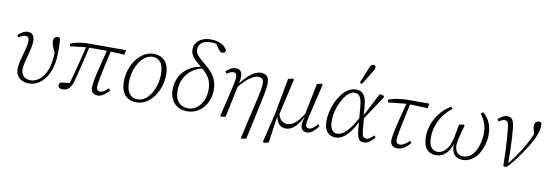

<svg xmlns="http://www.w3.org/2000/svg" viewBox="-66 -1260 5532 1934"><g transform="rotate(10 2700.0 -292.5)"><path d="M238 12Q200 12 169.5 -2Q139 -16 121 -44.5Q103 -73 103 -115Q103 -145 112 -183.5Q121 -222 132.5 -263Q144 -304 153 -341.5Q162 -379 162 -406Q162 -433 151.5 -443.5Q141 -454 124 -454Q108 -454 91 -446.5Q74 -439 56 -425L40 -447Q70 -474 93 -486Q116 -498 141 -498Q176 -498 193 -476.5Q210 -455 210 -414Q210 -383 201.5 -343Q193 -303 181.5 -261Q170 -219 161.5 -181.5Q153 -144 153 -118Q153 -73 178.5 -47.5Q204 -22 249 -22Q288 -22 323 -43.5Q358 -65 384.5 -105.5Q411 -146 426 -204Q441 -262 442 -336Q442 -353 441.5 -368.5Q441 -384 440 -399L456 -378L454 -312Q435 -351 424 -376.5Q413 -402 408.5 -419.5Q404 -437 404 -451Q404 -475 417 -487Q430 -499 446 -499Q455 -499 461 -496.5Q467 -494 471 -490Q474 -471 475.5 -437Q477 -403 477 -356Q477 -290 466 -233Q455 -176 434.5 -131Q414 -86 384 -54Q354 -22 317.5 -5Q281 12 238 12Z M584 12Q562 12 550 2.5Q538 -7 538 -23Q538 -33 542.5 -40Q547 -47 552 -52Q579 -56 607 -59Q635 -62 663 -64L661 -45L638 -38Q653 -92 667.5 -144.5Q682 -197 695.5 -249.5Q709 -302 722 -356Q735 -410 748 -466H780Q767 -407 755 -356Q743 -305 731.5 -259.5Q720 -214 709.5 -172Q699 -130 689 -90Q680 -54 664.5 -31.5Q649 -9 629 1.5Q609 12 584 12ZM582 -428 581 -455Q603 -465 630.5 -472Q658 -479 692.5 -483.5Q727 -488 768 -488H1145L1138 -440L977 -448H754ZM941 12Q911 12 892 -6.5Q873 -25 873 -62Q873 -76 875.5 -97Q878 -118 884 -148Q890 -178 900.5 -222Q911 -266 926 -326Q941 -386 961 -466H1001Q982 -382 968.5 -322Q955 -262 946.5 -220.5Q938 -179 933 -151.5Q928 -124 925.5 -106.5Q923 -89 923 -76Q923 -52 933 -41.5Q943 -31 961 -31Q980 -31 999 -43.5Q1018 -56 1043 -80L1060 -61Q1042 -40 1023 -23.5Q1004 -7 984 2.5Q964 12 941 12Z M1337 12Q1293 12 1257 -7.5Q1221 -27 1200 -68Q1179 -109 1179 -171Q1179 -234 1197.5 -292.5Q1216 -351 1250 -398Q1284 -445 1330 -472.5Q1376 -500 1430 -500Q1476 -500 1511.5 -479.5Q1547 -459 1567 -418.5Q1587 -378 1587 -315Q1587 -252 1568 -193Q1549 -134 1515.5 -88Q1482 -42 1436 -15Q1390 12 1337 12ZM1343 -20Q1386 -20 1421 -45Q1456 -70 1481.5 -112Q1507 -154 1521 -205.5Q1535 -257 1535 -309Q1535 -392 1505 -430Q1475 -468 1425 -468Q1381 -468 1346 -442.5Q1311 -417 1285 -375Q1259 -333 1245 -281.5Q1231 -230 1231 -176Q1231 -95 1262.5 -57.5Q1294 -20 1343 -20Z M1857 12Q1802 12 1762 -11.5Q1722 -35 1699.5 -77.5Q1677 -120 1677 -177Q1677 -236 1695.5 -284Q1714 -332 1747.5 -367.5Q1781 -403 1826 -425Q1871 -447 1923 -454L1926 -465L1953 -444Q1888 -432 1837.5 -397Q1787 -362 1757.5 -306.5Q1728 -251 1728 -177Q1728 -99 1765.5 -59Q1803 -19 1860 -19Q1898 -19 1930 -36Q1962 -53 1985 -83.5Q2008 -114 2021 -154Q2034 -194 2034 -240Q2034 -284 2022.5 -319.5Q2011 -355 1986.5 -386.5Q1962 -418 1922 -450Q1881 -484 1855 -509Q1829 -534 1816.5 -558Q1804 -582 1804 -613Q1804 -652 1825.5 -681.5Q1847 -711 1884.5 -727Q1922 -743 1970 -743Q2012 -743 2046 -732.5Q2080 -722 2103.5 -703Q2127 -684 2138 -661Q2137 -647 2129 -639Q2121 -631 2108 -631Q2094 -631 2083 -639Q2072 -647 2061 -663L2024 -720L2071 -711L2082 -689Q2070 -696 2055 -701.5Q2040 -707 2020 -710.5Q2000 -714 1974 -714Q1932 -714 1904.5 -701.5Q1877 -689 1863.5 -668Q1850 -647 1850 -619Q1850 -598 1858.5 -581Q1867 -564 1889.5 -542Q1912 -520 1955 -485Q1996 -452 2025.5 -417Q2055 -382 2070.5 -341Q2086 -300 2086 -248Q2086 -194 2069 -146.5Q2052 -99 2021.5 -63.5Q1991 -28 1949 -8Q1907 12 1857 12Z M2196 -1Q2209 -55 2220 -101.5Q2231 -148 2240.5 -189Q2250 -230 2259 -269Q2268 -308 2276 -346Q2284 -382 2285 -406.5Q2286 -431 2278 -444Q2270 -457 2250 -457Q2233 -457 2218 -450Q2203 -443 2183 -430L2169 -452Q2195 -476 2218 -488Q2241 -500 2268 -500Q2299 -500 2315 -484Q2331 -468 2333 -433Q2335 -398 2322 -341L2250 -2L2208 7ZM2439 182 2513 -143Q2528 -205 2537.5 -247.5Q2547 -290 2552 -318.5Q2557 -347 2559 -366Q2561 -385 2561 -401Q2561 -427 2547 -441Q2533 -455 2506 -455Q2480 -455 2451 -440Q2422 -425 2387.5 -394Q2353 -363 2310 -313L2306 -354H2323Q2361 -404 2396 -436Q2431 -468 2463.5 -484Q2496 -500 2526 -500Q2552 -500 2570.5 -490.5Q2589 -481 2599 -461.5Q2609 -442 2609 -413Q2609 -400 2608 -386.5Q2607 -373 2605 -355.5Q2603 -338 2598.5 -315Q2594 -292 2588 -261Q2582 -230 2573 -187L2494 178L2449 190Z M2677 190 2664 181 2734 -110 2804 -486 2850 -498 2863 -489Q2851 -435 2839.5 -385Q2828 -335 2817 -288Q2806 -241 2796 -196Q2786 -151 2776 -106L2763 -100L2723 179ZM2866 10Q2836 10 2814 -4.5Q2792 -19 2778.5 -45.5Q2765 -72 2761 -107L2776 -140Q2786 -86 2811.5 -61.5Q2837 -37 2873 -37Q2899 -37 2925.5 -51Q2952 -65 2981.5 -97Q3011 -129 3045 -183L3049 -142H3035Q3010 -90 2982.5 -56Q2955 -22 2926 -6Q2897 10 2866 10ZM3081 12Q3050 12 3034.5 -6.5Q3019 -25 3019 -57Q3019 -75 3023 -94Q3027 -113 3035 -140L3030 -146L3099 -486L3145 -498L3157 -489L3084 -180Q3079 -161 3075 -144.5Q3071 -128 3068.5 -114.5Q3066 -101 3064.5 -90Q3063 -79 3063 -69Q3063 -49 3072 -40Q3081 -31 3097 -31Q3117 -31 3136.5 -45.5Q3156 -60 3182 -89L3198 -70Q3171 -35 3142 -11.5Q3113 12 3081 12Z M3372 12Q3321 12 3289.5 -25.5Q3258 -63 3258 -136Q3258 -186 3270.5 -237.5Q3283 -289 3305 -336Q3327 -383 3356.5 -420Q3386 -457 3422 -478.5Q3458 -500 3497 -500Q3532 -500 3555.5 -485Q3579 -470 3593 -436.5Q3607 -403 3611 -346L3618 -259L3623 -252L3634 -122Q3638 -69 3648.5 -49.5Q3659 -30 3683 -30Q3702 -30 3720 -42.5Q3738 -55 3758 -77L3775 -58Q3750 -28 3723 -8Q3696 12 3665 12Q3642 12 3626.5 1.5Q3611 -9 3602 -35Q3593 -61 3589 -108L3569 -333Q3563 -405 3545 -435.5Q3527 -466 3490 -466Q3462 -466 3435.5 -446.5Q3409 -427 3386 -393.5Q3363 -360 3346 -318.5Q3329 -277 3319.5 -232.5Q3310 -188 3310 -145Q3310 -88 3330 -58.5Q3350 -29 3386 -29Q3417 -29 3449.5 -51.5Q3482 -74 3518.5 -123.5Q3555 -173 3596 -252L3601 -191H3588Q3554 -123 3519.5 -77.5Q3485 -32 3449 -10Q3413 12 3372 12ZM3617 -216 3616 -256 3740 -496 3785 -486V-469ZM3522 -576Q3539 -616 3555.5 -656.5Q3572 -697 3588 -737Q3593 -750 3598.5 -758Q3604 -766 3610.5 -770.5Q3617 -775 3625 -775Q3637 -775 3644 -768Q3651 -761 3651 -751Q3651 -741 3645.5 -730Q3640 -719 3628 -700Q3608 -667 3587 -633Q3566 -599 3545 -565Z M3836 -428 3833 -455Q3856 -465 3886 -472Q3916 -479 3953.5 -483.5Q3991 -488 4033 -488H4248L4241 -440L4045 -447H4026ZM4009 12Q3973 12 3954 -7Q3935 -26 3935 -62Q3935 -75 3938 -95.5Q3941 -116 3947.5 -147.5Q3954 -179 3964.5 -223.5Q3975 -268 3990.5 -329Q4006 -390 4027 -469L4064 -471Q4046 -389 4033 -328.5Q4020 -268 4011 -224.5Q4002 -181 3996.5 -151.5Q3991 -122 3988.5 -103.5Q3986 -85 3986 -73Q3986 -51 3996.5 -40.5Q4007 -30 4026 -30Q4046 -30 4068.5 -42.5Q4091 -55 4121 -85L4140 -66Q4118 -40 4096 -22.5Q4074 -5 4052.5 3.5Q4031 12 4009 12Z M4402 12Q4362 12 4333 -6Q4304 -24 4288 -60.5Q4272 -97 4272 -154Q4272 -210 4287.5 -261.5Q4303 -313 4330.5 -357.5Q4358 -402 4394 -437.5Q4430 -473 4472 -496L4487 -475Q4439 -440 4402 -390.5Q4365 -341 4344 -281.5Q4323 -222 4323 -157Q4323 -89 4346.5 -56.5Q4370 -24 4413 -24Q4444 -24 4472.5 -44Q4501 -64 4523.5 -106Q4546 -148 4558 -213L4579 -331L4626 -341L4636 -332L4610 -235Q4600 -196 4595 -170.5Q4590 -145 4589 -127Q4589 -97 4598.5 -73.5Q4608 -50 4627 -37Q4646 -24 4677 -24Q4710 -24 4736.5 -40Q4763 -56 4783 -83.5Q4803 -111 4815.5 -145Q4828 -179 4834.5 -215.5Q4841 -252 4841 -286Q4841 -354 4822.5 -398Q4804 -442 4775 -477L4798 -497Q4824 -476 4845 -446Q4866 -416 4878.5 -375Q4891 -334 4891 -280Q4891 -242 4882 -201.5Q4873 -161 4855.5 -122.5Q4838 -84 4811.5 -54Q4785 -24 4750.5 -6Q4716 12 4673 12Q4635 12 4610 -4.5Q4585 -21 4573 -52Q4561 -83 4562 -126H4560Q4539 -61 4498.5 -24.5Q4458 12 4402 12Z M5091 0Q5090 -81 5087 -151.5Q5084 -222 5079.5 -279.5Q5075 -337 5071 -378Q5068 -410 5062.5 -427Q5057 -444 5048.5 -450Q5040 -456 5027 -456Q5014 -456 4999 -450.5Q4984 -445 4965 -433L4952 -454Q4977 -475 4998.5 -487.5Q5020 -500 5045 -500Q5069 -500 5084 -489.5Q5099 -479 5107.5 -455.5Q5116 -432 5120 -394Q5124 -358 5127.5 -303.5Q5131 -249 5133 -181.5Q5135 -114 5135 -38L5137 -39Q5168 -75 5194.5 -112.5Q5221 -150 5244 -186.5Q5267 -223 5285 -255.5Q5303 -288 5316 -314Q5326 -335 5334.5 -356.5Q5343 -378 5350 -405L5345 -348L5337 -387Q5332 -402 5327.5 -417.5Q5323 -433 5323 -449Q5323 -474 5335.5 -488Q5348 -502 5367 -502Q5376 -502 5382 -500Q5388 -498 5391 -496Q5393 -491 5394.5 -483.5Q5396 -476 5396 -464Q5396 -428 5382.5 -387.5Q5369 -347 5344 -299Q5329 -270 5307 -234.5Q5285 -199 5257.5 -159Q5230 -119 5198 -78Q5166 -37 5129 2L5099 6Z"/></g></svg>

Font: Source Serif 4 Light
Style: Italic
Weight: 300
Italic angle: -12°
Designer: Frank Grießhammer
Foundry: Adobe Systems Incorporated
Version: Version 4.004;hotconv 1.0.116;makeotfexe 2.5.65601